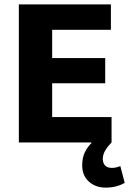

<svg xmlns="http://www.w3.org/2000/svg" viewBox="-20 -650 589 876"><path d="M66 -630H486V-514H218V-385H460V-270H218V-116H489V0Q472 17 460.5 36Q449 55 449 75Q449 94 459.5 105Q470 116 490 116Q503 116 512 113.5Q521 111 529 108L549 184Q533 194 510.5 200Q488 206 462 206Q416 206 385.5 178.5Q355 151 355 104Q355 69 367.5 44Q380 19 397 3V0H66Z"/></svg>

Font: Mukta ExtraBold
Style: Regular
Weight: 800
Designer: Girish Dalvi and Yashodeep Gholap
Foundry: Ek Type
Version: Version 2.538;PS 1.002;hotconv 16.6.51;makeotf.lib2.5.65220;